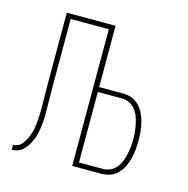

<svg xmlns="http://www.w3.org/2000/svg" viewBox="-83 -600 667 681"><g transform="rotate(15 250.0 -260.0)"><path d="M18 0V-18Q27 -18 35 -21.5Q43 -25 48.5 -31.5Q54 -38 58.5 -45.5Q63 -53 66.5 -61Q70 -69 72.5 -77Q75 -85 76.5 -93.5Q78 -102 79 -111Q80 -120 80.5 -128.5Q81 -137 81.5 -145.5Q82 -154 82 -163Q82 -187 81.5 -212Q81 -237 81 -261V-520H260V-295H348Q365 -295 380.5 -289Q396 -283 407.5 -271Q419 -259 426 -244Q433 -229 437 -213Q441 -197 442.5 -180.5Q444 -164 444 -148Q444 -131 442.5 -114.5Q441 -98 437 -82Q433 -66 426 -51Q419 -36 407.5 -24Q396 -12 380.5 -6Q365 0 348 0H240V-502H100V-261Q100 -237 100.5 -212.5Q101 -188 101 -164Q101 -154 101 -143.5Q101 -133 100 -123Q99 -113 97.5 -103Q96 -93 94 -83Q92 -73 88.5 -63.5Q85 -54 80.5 -45Q76 -36 69.5 -27.5Q63 -19 55.5 -12.5Q48 -6 38 -3Q28 0 18 0ZM260 -18H348Q362 -18 375 -24Q388 -30 397 -41Q406 -52 411 -65Q416 -78 419 -92Q422 -106 423.5 -120Q425 -134 425 -148Q425 -161 423.5 -175Q422 -189 419 -203Q416 -217 411 -230Q406 -243 397 -254Q388 -265 375 -271Q362 -277 348 -277H260Z"/></g></svg>

Font: Zed Mono Thin
Style: Regular
Weight: 100
Monospace: yes
Designer: Belleve Invis
Foundry: Belleve Invis
Version: Version 1.0.0; ttfautohint (v1.8.4)